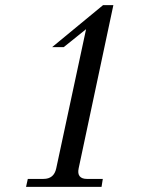

<svg xmlns="http://www.w3.org/2000/svg" viewBox="-20 -725 570 745"><path d="M419.9 -705.1 285.2 -71.8Q280.8 -51.3 289.3 -41Q297.9 -30.8 316.9 -30.8H378.9L374 0H81.1L87.9 -30.8H148.9Q189.5 -30.8 198.2 -71.8L314 -611.8L227.1 -542H182.1L379.9 -705.1Z"/></svg>

Font: GFS Olga
Style: Regular
Weight: 400
Designer: George Matthiopoulos
Foundry: George Matthiopoulos
Version: Version 1.0